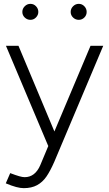

<svg xmlns="http://www.w3.org/2000/svg" viewBox="-20 -757 566 997"><path d="M10 195 33 142Q62 153 79.5 158Q97 163 108 163Q162 163 189 101L248 -40L450 -519H516L262 83Q241 131 221 160Q201 189 172.5 204.5Q144 220 103 220Q86 220 63.5 214Q41 208 10 195ZM11 -519H76L276 -42L294 0H230ZM347 -695Q347 -712 359.5 -724.5Q372 -737 389 -737Q406 -737 418 -724.5Q430 -712 430 -695Q430 -678 418 -666Q406 -654 389 -654Q372 -654 359.5 -666Q347 -678 347 -695ZM96 -695Q96 -712 108.5 -724.5Q121 -737 138 -737Q155 -737 167 -724.5Q179 -712 179 -695Q179 -679 167 -666.5Q155 -654 138 -654Q121 -654 108.5 -666Q96 -678 96 -695Z"/></svg>

Font: 寒蝉端黑体 Light
Style: Regular
Weight: 300
Designer: ChillDuanSans {Warren2060}; 
Source Han Sans {Ryoko NISHIZUKA 西塚涼子 (kana, bopomofo & ideographs); Paul D. Hunt (Latin, G
Foundry: ChillType&Adobe
Version: Version 1.300;Glyphs 3.3 (3306)